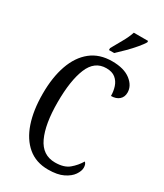

<svg xmlns="http://www.w3.org/2000/svg" viewBox="-229 -1020 956 1119"><g transform="rotate(30 249.0 -460.5)"><path d="M291 10Q210 10 155 -36Q100 -82 72 -164.5Q44 -247 44 -358Q44 -469 73 -551Q102 -633 159 -678.5Q216 -724 301 -724Q381 -724 425 -690Q469 -656 469 -610Q469 -580 449 -562.5Q429 -545 395 -545Q395 -577 385.5 -606Q376 -635 353.5 -653.5Q331 -672 292 -672Q213 -672 178.5 -588Q144 -504 144 -358Q144 -211 182.5 -128.5Q221 -46 306 -46Q366 -46 399 -73.5Q432 -101 454 -138Q467 -128 467 -103Q467 -81 449 -54.5Q431 -28 392.5 -9Q354 10 291 10ZM251 -784Q272 -822 293.5 -859.5Q315 -897 326 -931H422V-921Q412 -904 389 -876.5Q366 -849 338 -821Q310 -793 286 -771H251Z"/></g></svg>

Font: Noto Serif Myanmar ExtraCondensed
Style: Regular
Weight: 400
Width: 2
Designer: Ben Mitchell and the Monotype Design Team
Foundry: Monotype Imaging Inc.
Version: Version 2.106; ttfautohint (v1.8.4.7-5d5b)